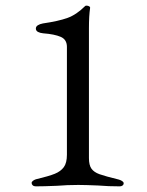

<svg xmlns="http://www.w3.org/2000/svg" viewBox="-20 -657 520 680"><path d="M92 -9Q92 -13 96.5 -16.5Q101 -20 107 -22Q153 -33 174 -41.5Q195 -50 206 -65Q217 -80 217 -109V-491Q217 -517 195 -526.5Q173 -536 133 -539Q122 -540 114.5 -544Q107 -548 107 -556Q107 -563 114 -567.5Q121 -572 132 -574Q187 -582 219 -593.5Q251 -605 282 -636Q283 -637 287 -637Q292 -637 296 -634.5Q300 -632 299 -628Q295 -601 295 -557V-97Q295 -72 304 -59.5Q313 -47 332.5 -40Q352 -33 401 -21Q408 -19 413 -15.5Q418 -12 418 -8Q418 -3 414 0Q410 3 404 3Q363 3 328 0Q282 -2 257 -2Q218 -2 182 1Q134 3 107 3Q100 3 96 -0.5Q92 -4 92 -9Z"/></svg>

Font: EB Garamond
Style: Regular
Weight: 400
Designer: Georg Duffner and Octavio Pardo
Foundry: Georg Duffner
Version: Version 1.000; ttfautohint (v1.6)